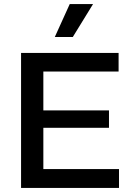

<svg xmlns="http://www.w3.org/2000/svg" viewBox="-20 -919 641 939"><path d="M83 0V-660H560V-569H192V-379H513V-294H192V-92H562V0ZM336 -738H248L321 -899H435Z"/></svg>

Font: Bricolage Grotesque 12pt Medium
Style: Regular
Weight: 500
Designer: Mathieu Triay
Foundry: Atelier Triay
Version: Version 1.001; ttfautohint (v1.8.4.7-5d5b);gftools[0.9.33.de